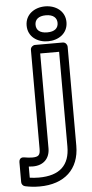

<svg xmlns="http://www.w3.org/2000/svg" viewBox="-65 -800 516 1074"><g transform="rotate(-5 193.5 -262.5)"><path d="M85.4 123C145.2 123 180.8 86.2 180.8 29V-503H287V29C287 132.9 231.3 188 112.9 188C94.4 188 77 186.5 62 184.2V121.8C71.6 122.7 76.9 123 85.4 123ZM85.4 73C70.6 73 56.1 70.8 41.1 68.3C14.9 64 12 85.5 12 93V205C12 216.3 20.2 227 31.8 229.4C56.9 234.8 83 238 112.9 238C252.8 238 337 160.1 337 29V-528C337 -538.7 327.1 -553 312 -553H155.8C145.1 -553 130.8 -543.1 130.8 -528V29C130.8 62.8 121.9 73 85.4 73ZM230.6 -617C188.2 -617 168.7 -635.9 168.7 -665C168.7 -693.1 188.4 -713 230.6 -713C272.8 -713 292.5 -693.1 292.5 -665C292.5 -635.9 273 -617 230.6 -617ZM230.6 -567C290.2 -567 342.5 -602 342.5 -665C342.5 -726.8 290.7 -763 230.6 -763C170.5 -763 118.7 -726.8 118.7 -665C118.7 -602 171 -567 230.6 -567Z"/></g></svg>

Font: Asimov
Style: WidOu
Weight: 500
Designer: Google
Version: Version 2.000980; 2014